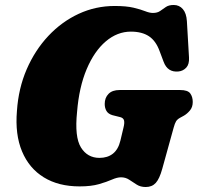

<svg xmlns="http://www.w3.org/2000/svg" viewBox="-20 -736 794 771"><path d="M440.5 -712Q487.5 -712 516.5 -705Q545.5 -698 563 -691Q580.5 -684 594 -684Q612 -684 623.2 -692Q634.5 -700 646.2 -708Q658 -716 677.5 -716Q700 -716 714.2 -699.5Q728.5 -683 730.5 -651L739 -505Q740.5 -478 728 -464.5Q715.5 -451 697 -449Q653 -444.5 637 -488L621 -530.5Q606 -572 578 -590.5Q550 -609 505.5 -609Q451 -609 404.8 -569.8Q358.5 -530.5 328 -458.2Q297.5 -386 289.5 -287Q279 -186 305 -144Q331 -102 379.5 -102Q412 -102 433.5 -119Q455 -136 463.5 -171.5L476 -224Q480.5 -241.5 478.2 -251.8Q476 -262 463.5 -265.5L431.5 -273.5Q414.5 -278.5 407.5 -290.5Q400.5 -302.5 400.5 -318.5Q400.5 -343.5 415.8 -359Q431 -374.5 460 -374.5H703.5Q734 -374.5 744 -360.8Q754 -347 754 -326.5Q754 -306 742.8 -292.5Q731.5 -279 718.5 -271.5L703 -263Q692 -257 687 -248.8Q682 -240.5 677.5 -224L631.5 -58Q620.5 -18 605.5 -1.5Q590.5 15 565 15Q544 15 528.8 5.2Q513.5 -4.5 499 -14.2Q484.5 -24 466 -24Q450.5 -24 429.5 -14.8Q408.5 -5.5 377.2 3.5Q346 12.5 299.5 12.5Q215 12.5 156 -23.8Q97 -60 68.5 -128Q40 -196 48 -290.5Q54 -381 87.2 -457.8Q120.5 -534.5 174.2 -591.8Q228 -649 296 -680.5Q364 -712 440.5 -712Z"/></svg>

Font: Fraunces 72pt SuperSoft Black
Style: Italic
Weight: 900
Italic angle: -16°
Version: Version 1.000;[b76b70a41]